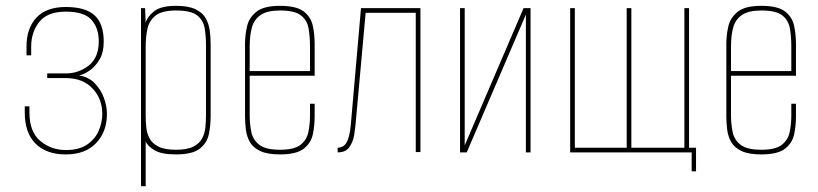

<svg xmlns="http://www.w3.org/2000/svg" viewBox="-20 -523 2809 659"><path d="M206 7Q139 7 102 -30Q65 -67 65 -137V-158H81V-137Q81 -70 118.5 -39Q156 -8 206 -8Q251 -8 278.5 -26.5Q306 -45 318.5 -73.5Q331 -102 331 -132Q331 -184 297.5 -219.5Q264 -255 206 -255H142V-271H206Q250 -271 284.5 -298Q319 -325 319 -381Q319 -427 294 -455Q269 -483 206 -483Q143 -483 115 -448Q87 -413 87 -363V-333H71V-364Q71 -426 105 -462.5Q139 -499 206 -499Q273 -499 304.5 -470.5Q336 -442 336 -380Q336 -343 321.5 -318.5Q307 -294 287 -280.5Q267 -267 251 -264Q284 -259 305 -237.5Q326 -216 336.5 -187.5Q347 -159 347 -132Q347 -71 310 -32Q273 7 206 7Z M464 116V-495H478L480 -445Q485 -465 508.5 -484Q532 -503 584 -503Q626 -503 650.5 -491.5Q675 -480 686 -460.5Q697 -441 700 -418Q703 -395 703 -372V-124Q703 -93 697 -63Q691 -33 666 -13Q641 7 584 7Q534 7 510 -7.5Q486 -22 480 -38V116ZM584 -9Q623 -9 644 -20Q665 -31 674 -48.5Q683 -66 685 -86.5Q687 -107 687 -127V-369Q687 -399 682.5 -426Q678 -453 657 -470Q636 -487 584 -487Q536 -487 514 -469.5Q492 -452 486 -424Q480 -396 480 -363V-127Q480 -107 482 -86.5Q484 -66 493 -48.5Q502 -31 523.5 -20Q545 -9 584 -9Z M941 7Q898 7 873.5 -4.5Q849 -16 838 -35Q827 -54 824 -77.5Q821 -101 821 -124V-372Q821 -403 828 -433Q835 -463 860.5 -483Q886 -503 941 -503Q997 -503 1022 -484Q1047 -465 1053.5 -435Q1060 -405 1060 -372V-263H837V-127Q837 -98 842.5 -70.5Q848 -43 870 -26Q892 -9 941 -9Q990 -9 1011.5 -26Q1033 -43 1038.5 -70Q1044 -97 1044 -127V-167H1060V-124Q1060 -93 1054 -63Q1048 -33 1023 -13Q998 7 941 7ZM837 -279H1044V-363Q1044 -398 1039 -426Q1034 -454 1012.5 -470.5Q991 -487 941 -487Q897 -487 874.5 -471.5Q852 -456 844.5 -428.5Q837 -401 837 -363Z M1139 0V-16Q1159 -16 1169.5 -34Q1180 -52 1184 -94L1219 -495H1423V-1H1407V-479H1235L1200 -92Q1199 -81 1195.5 -59Q1192 -37 1179.5 -18.5Q1167 0 1139 0Z M1559 0V-495H1575V-24L1777 -495H1801V0H1785V-473L1582 0Z M2354 65V0H1937V-495H1953V-16H2131V-495H2147V-16H2329V-495H2345V-16H2369V65Z M2593 7Q2550 7 2525.5 -4.5Q2501 -16 2490 -35Q2479 -54 2476 -77.5Q2473 -101 2473 -124V-372Q2473 -403 2480 -433Q2487 -463 2512.5 -483Q2538 -503 2593 -503Q2649 -503 2674 -484Q2699 -465 2705.5 -435Q2712 -405 2712 -372V-263H2489V-127Q2489 -98 2494.5 -70.5Q2500 -43 2522 -26Q2544 -9 2593 -9Q2642 -9 2663.5 -26Q2685 -43 2690.5 -70Q2696 -97 2696 -127V-167H2712V-124Q2712 -93 2706 -63Q2700 -33 2675 -13Q2650 7 2593 7ZM2489 -279H2696V-363Q2696 -398 2691 -426Q2686 -454 2664.5 -470.5Q2643 -487 2593 -487Q2549 -487 2526.5 -471.5Q2504 -456 2496.5 -428.5Q2489 -401 2489 -363Z"/></svg>

Font: Alumni Sans Pinstripe
Style: Regular
Weight: 400
Designer: Robert E. Leuschke
Foundry: Robert E. Leuschke
Version: Version 1.010; ttfautohint (v1.8.4.7-5d5b)